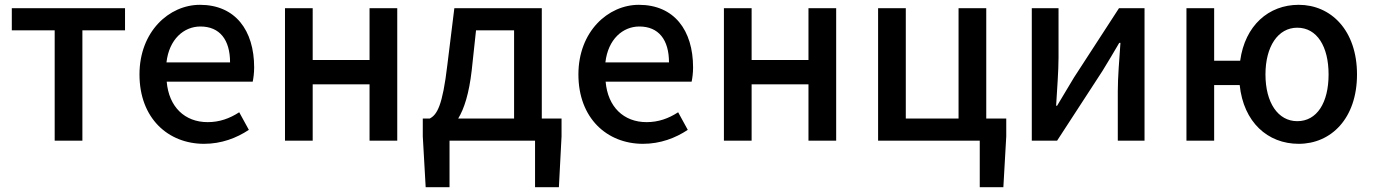

<svg xmlns="http://www.w3.org/2000/svg" viewBox="-20 -584 5702 797"><path d="M207 0H322V-458H499V-550H29V-458H207Z M827 13C899 13 962 -11 1013 -45L973 -118C933 -92 891 -77 842 -77C747 -77 681 -140 672 -245H1029C1032 -259 1035 -281 1035 -304C1035 -459 956 -564 810 -564C682 -564 559 -453 559 -275C559 -93 678 13 827 13ZM671 -325C682 -421 743 -474 812 -474C892 -474 935 -419 935 -325Z M1163 0H1278V-234H1514V0H1629V-550H1514V-335H1278V-550H1163Z M1938 -291 1956 -458H2114V-92H1882C1907 -133 1927 -196 1938 -291ZM1846 0H2201V193H2300L2311 -18V-92H2229V-550H1866L1837 -315C1817 -144 1794 -108 1764 -92H1735V-18L1747 193H1846Z M2649 13C2721 13 2784 -11 2835 -45L2795 -118C2755 -92 2713 -77 2664 -77C2569 -77 2503 -140 2494 -245H2851C2854 -259 2857 -281 2857 -304C2857 -459 2778 -564 2632 -564C2504 -564 2381 -453 2381 -275C2381 -93 2500 13 2649 13ZM2493 -325C2504 -421 2565 -474 2634 -474C2714 -474 2757 -419 2757 -325Z M2985 0H3100V-234H3336V0H3451V-550H3336V-335H3100V-550H2985Z M4047 193H4145L4157 -18V-92H4074V-550H3959V-92H3740V-550H3625V0H4047Z M4263 0H4368L4556 -289C4576 -321 4606 -372 4626 -406H4631C4626 -335 4620 -262 4620 -205V0H4731V-550H4625L4438 -262C4419 -229 4387 -178 4368 -145H4364C4368 -215 4374 -288 4374 -345V-550H4263Z M5365 -81C5285 -81 5233 -158 5233 -275C5233 -391 5285 -469 5365 -469C5447 -469 5495 -391 5495 -275C5495 -158 5447 -81 5365 -81ZM5371 13C5505 13 5613 -92 5613 -275C5613 -458 5505 -564 5371 -564C5246 -564 5148 -478 5128 -332H5020V-550H4905V0H5020V-231H5126C5142 -77 5242 13 5371 13Z"/></svg>

Font: Noto Sans HK Medium
Style: Regular
Weight: 500
Designer: Ryoko NISHIZUKA 西塚涼子 (kana, bopomofo & ideographs); Paul D. Hunt (Latin, Greek & Cyrillic); Sandoll Communications 산돌커뮤니
Foundry: Adobe
Version: Version 2.002;hotconv 1.0.116;makeotfexe 2.5.65601